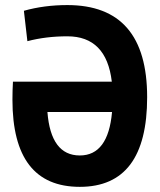

<svg xmlns="http://www.w3.org/2000/svg" viewBox="-20 -723 626 753"><path d="M293 9.8Q28.8 9.8 28.8 -332Q28.8 -350.6 29.3 -368.4Q29.8 -386.2 30.8 -402.8H418.5Q397.5 -580.6 244.1 -580.6Q160.2 -580.6 87.4 -561.5L73.7 -680.7Q153.3 -703.1 244.1 -703.1Q557.1 -703.1 557.1 -341.8Q557.1 9.8 293 9.8ZM419.4 -283.7H166Q179.2 -113.3 293 -113.3Q404.3 -113.3 419.4 -283.7Z"/></svg>

Font: Cascadia Mono
Style: Bold
Weight: 700
Monospace: yes
Designer: Aaron Bell
Foundry: Saja Typeworks
Version: Version 2404.023; ttfautohint (v1.8.4)